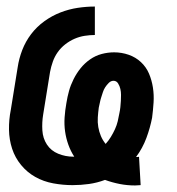

<svg xmlns="http://www.w3.org/2000/svg" viewBox="-20 -558 540 587"><path d="M393 9Q369 9 346 4.5Q323 0 301 -8Q277 1 252 4.5Q227 8 202 8Q172 8 142.5 2.5Q113 -3 88 -17Q63 -31 44.5 -53.5Q26 -76 17 -103.5Q8 -131 7.5 -161.5Q7 -192 13 -222L34 -352Q38 -379 48 -405Q58 -431 75 -453.5Q92 -476 115.5 -493Q139 -510 165 -520Q191 -530 217.5 -534Q244 -538 270 -538V-451Q255 -451 239 -448.5Q223 -446 208 -439.5Q193 -433 179.5 -422.5Q166 -412 156.5 -398.5Q147 -385 141.5 -369.5Q136 -354 133 -338L112 -208Q108 -184 109.5 -159.5Q111 -135 123.5 -116Q136 -97 158 -88Q180 -79 204 -79Q205 -79 205.5 -79Q206 -79 207 -79Q196 -96 189 -115.5Q182 -135 179 -156Q176 -177 177.5 -199Q179 -221 183 -243Q186 -262 191 -280Q196 -298 205 -316Q214 -334 226.5 -349.5Q239 -365 255.5 -376.5Q272 -388 291 -393Q310 -398 329 -398Q352 -398 373.5 -390.5Q395 -383 411 -368Q427 -353 435.5 -333Q444 -313 447.5 -290.5Q451 -268 449.5 -244.5Q448 -221 445 -198Q439 -167 427.5 -136Q416 -105 396 -78Q398 -78 400.5 -78Q403 -78 405 -79L410 8Q406 8 401.5 8.5Q397 9 393 9ZM303 -118Q312 -128 319 -139.5Q326 -151 331.5 -163Q337 -175 340 -187.5Q343 -200 345 -212Q347 -221 348 -230.5Q349 -240 349.5 -249.5Q350 -259 350 -268Q350 -277 348 -286Q346 -295 341 -303Q336 -311 327 -311Q319 -311 312.5 -304.5Q306 -298 301.5 -291Q297 -284 294.5 -276Q292 -268 289.5 -260.5Q287 -253 285.5 -245Q284 -237 282 -229Q280 -214 279 -199Q278 -184 280.5 -169.5Q283 -155 288.5 -142Q294 -129 303 -118Z"/></svg>

Font: Iosevka Curly Slab Oblique
Style: Bold
Weight: 700
Italic angle: -9°
Monospace: yes
Designer: Belleve Invis
Foundry: Belleve Invis
Version: Version 11.1.0; ttfautohint (v1.8.3)